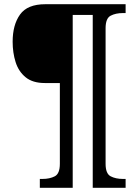

<svg xmlns="http://www.w3.org/2000/svg" viewBox="-20 -780 657 911"><path d="M169 111V69H182Q216 69 240 56.5Q264 44 264 -3V-386H193Q135 -386 101.5 -413.5Q68 -441 54 -485.5Q40 -530 40 -582Q40 -662 75 -711Q110 -760 195 -760H576V-718H563Q529 -718 505 -705.5Q481 -693 481 -646V-3Q481 44 505 56.5Q529 69 563 69H576V111H420V-709H325V111Z"/></svg>

Font: Noto Serif Old Uyghur
Style: Regular
Weight: 400
Designer: Lewis McGuffie
Foundry: Google LLC
Version: Version 1.003; ttfautohint (v1.8.4.7-5d5b)